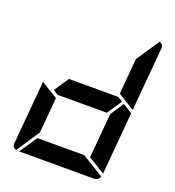

<svg xmlns="http://www.w3.org/2000/svg" viewBox="-172 -1133 1159 1268"><g transform="rotate(20 408.0 -499.0)"><path d="M633 -541 564 -438H217L183 -459L252 -562H599ZM650 -531 716 -490 678 -52 560 -124 588 -438ZM731 -998Q760 -989 757 -959L718 -514L601 -586L623 -838H624ZM519 -124 674 -29Q662 0 632 0H107L190 -124ZM193 -165 85 -2Q56 -11 59 -41L98 -486L154 -451L160 -448L215 -414Z"/></g></svg>

Font: DSEG7 Modern
Style: Bold Italic
Weight: 700
Italic angle: -5°
Designer: Keshikan(Twitter:@keshinomi_88pro)
Version: Version 0.46